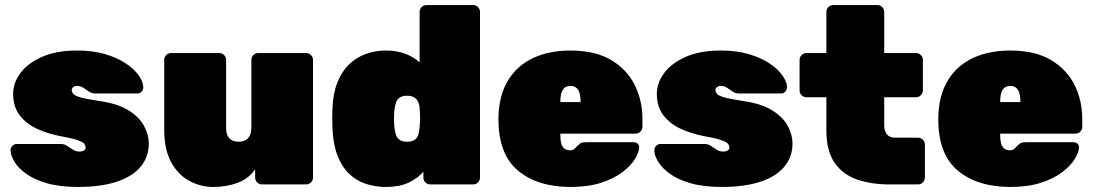

<svg xmlns="http://www.w3.org/2000/svg" viewBox="-20 -730 4329 760"><path d="M289 10Q217 10 166.5 -4.5Q116 -19 84.5 -41.5Q53 -64 38 -88.5Q23 -113 22 -133Q21 -144 28.5 -152Q36 -160 46 -160H220Q221 -160 222 -160Q223 -160 224 -160Q237 -159 247.5 -151.5Q258 -144 269.5 -137Q281 -130 296 -130Q304 -130 311.5 -134Q319 -138 319 -145Q319 -154 313.5 -161Q308 -168 286.5 -175.5Q265 -183 215 -192Q169 -201 127 -220Q85 -239 58.5 -273Q32 -307 32 -359Q32 -402 61 -441Q90 -480 146.5 -505Q203 -530 285 -530Q347 -530 395 -516Q443 -502 476.5 -480Q510 -458 528 -433Q546 -408 547 -387Q548 -376 541 -368Q534 -360 525 -360H367Q365 -360 362 -360Q359 -360 357 -360Q343 -360 332 -367.5Q321 -375 310 -382.5Q299 -390 284 -390Q277 -390 270.5 -385.5Q264 -381 264 -374Q264 -366 270 -358.5Q276 -351 299 -344.5Q322 -338 374 -330Q446 -320 489 -293Q532 -266 550.5 -231Q569 -196 569 -162Q569 -109 536.5 -70Q504 -31 441.5 -10.5Q379 10 289 10Z M824 10Q774 10 729.5 -14Q685 -38 657.5 -88Q630 -138 630 -217V-493Q630 -504 638 -512Q646 -520 657 -520H848Q859 -520 867 -512Q875 -504 875 -493V-224Q875 -169 925 -169Q949 -169 962 -183Q975 -197 975 -224V-493Q975 -504 983 -512Q991 -520 1002 -520H1192Q1203 -520 1211 -512Q1219 -504 1219 -493V-27Q1219 -16 1211 -8Q1203 0 1192 0H1017Q1006 0 998 -8Q990 -16 990 -27V-60Q965 -23 921 -6.5Q877 10 824 10Z M1508 10Q1465 10 1427.5 -2.5Q1390 -15 1361.5 -42.5Q1333 -70 1316 -114Q1299 -158 1296 -221Q1295 -244 1295 -261Q1295 -278 1296 -300Q1298 -359 1315 -402.5Q1332 -446 1360.5 -474Q1389 -502 1427 -516Q1465 -530 1508 -530Q1550 -530 1583.5 -517.5Q1617 -505 1641 -483V-683Q1641 -694 1649 -702Q1657 -710 1668 -710H1853Q1864 -710 1872 -702Q1880 -694 1880 -683V-27Q1880 -16 1872 -8Q1864 0 1853 0H1683Q1672 0 1664 -8Q1656 -16 1656 -27V-50Q1632 -23 1596 -6.5Q1560 10 1508 10ZM1591 -169Q1610 -169 1620.5 -176Q1631 -183 1635.5 -196Q1640 -209 1641 -227Q1643 -250 1643 -264.5Q1643 -279 1641 -301Q1640 -317 1634.5 -328Q1629 -339 1618.5 -345Q1608 -351 1591 -351Q1573 -351 1562.5 -344Q1552 -337 1547.5 -324Q1543 -311 1541 -293Q1538 -260 1541 -227Q1543 -209 1547.5 -196Q1552 -183 1562.5 -176Q1573 -169 1591 -169Z M2239 10Q2108 10 2030.5 -54.5Q1953 -119 1953 -259Q1953 -261 1953 -263Q1953 -265 1953 -266Q1955 -352 1990.5 -411Q2026 -470 2089.5 -500Q2153 -530 2238 -530Q2336 -530 2399 -492.5Q2462 -455 2492.5 -393.5Q2523 -332 2523 -258V-228Q2523 -217 2515 -209Q2507 -201 2496 -201H2198Q2198 -200 2198 -199Q2198 -198 2198 -196Q2198 -176 2201.5 -162.5Q2205 -149 2214 -142Q2223 -135 2237 -135Q2243 -135 2247.5 -137Q2252 -139 2256.5 -143.5Q2261 -148 2266 -153Q2275 -162 2281 -164.5Q2287 -167 2299 -167H2488Q2498 -167 2504.5 -161Q2511 -155 2510 -145Q2509 -126 2492.5 -99.5Q2476 -73 2443 -48Q2410 -23 2359 -6.5Q2308 10 2239 10ZM2198 -326H2278V-327Q2278 -349 2273.5 -363Q2269 -377 2260 -383.5Q2251 -390 2238 -390Q2225 -390 2216 -383.5Q2207 -377 2202.5 -363Q2198 -349 2198 -327Z M2837 10Q2765 10 2714.5 -4.5Q2664 -19 2632.5 -41.5Q2601 -64 2586 -88.5Q2571 -113 2570 -133Q2569 -144 2576.5 -152Q2584 -160 2594 -160H2768Q2769 -160 2770 -160Q2771 -160 2772 -160Q2785 -159 2795.5 -151.5Q2806 -144 2817.5 -137Q2829 -130 2844 -130Q2852 -130 2859.5 -134Q2867 -138 2867 -145Q2867 -154 2861.5 -161Q2856 -168 2834.5 -175.5Q2813 -183 2763 -192Q2717 -201 2675 -220Q2633 -239 2606.5 -273Q2580 -307 2580 -359Q2580 -402 2609 -441Q2638 -480 2694.5 -505Q2751 -530 2833 -530Q2895 -530 2943 -516Q2991 -502 3024.5 -480Q3058 -458 3076 -433Q3094 -408 3095 -387Q3096 -376 3089 -368Q3082 -360 3073 -360H2915Q2913 -360 2910 -360Q2907 -360 2905 -360Q2891 -360 2880 -367.5Q2869 -375 2858 -382.5Q2847 -390 2832 -390Q2825 -390 2818.5 -385.5Q2812 -381 2812 -374Q2812 -366 2818 -358.5Q2824 -351 2847 -344.5Q2870 -338 2922 -330Q2994 -320 3037 -293Q3080 -266 3098.5 -231Q3117 -196 3117 -162Q3117 -109 3084.5 -70Q3052 -31 2989.5 -10.5Q2927 10 2837 10Z M3501 0Q3429 0 3372.5 -19.5Q3316 -39 3283.5 -86Q3251 -133 3251 -215V-345H3172Q3161 -345 3153 -353Q3145 -361 3145 -372V-493Q3145 -504 3153 -512Q3161 -520 3172 -520H3251V-683Q3251 -694 3259 -702Q3267 -710 3278 -710H3453Q3464 -710 3472 -702Q3480 -694 3480 -683V-520H3606Q3617 -520 3625 -512Q3633 -504 3633 -493V-372Q3633 -361 3625 -353Q3617 -345 3606 -345H3480V-235Q3480 -212 3490.5 -198.5Q3501 -185 3523 -185H3614Q3625 -185 3633 -177Q3641 -169 3641 -158V-27Q3641 -16 3633 -8Q3625 0 3614 0Z M3980 10Q3849 10 3771.5 -54.5Q3694 -119 3694 -259Q3694 -261 3694 -263Q3694 -265 3694 -266Q3696 -352 3731.5 -411Q3767 -470 3830.5 -500Q3894 -530 3979 -530Q4077 -530 4140 -492.5Q4203 -455 4233.5 -393.5Q4264 -332 4264 -258V-228Q4264 -217 4256 -209Q4248 -201 4237 -201H3939Q3939 -200 3939 -199Q3939 -198 3939 -196Q3939 -176 3942.5 -162.5Q3946 -149 3955 -142Q3964 -135 3978 -135Q3984 -135 3988.5 -137Q3993 -139 3997.5 -143.5Q4002 -148 4007 -153Q4016 -162 4022 -164.5Q4028 -167 4040 -167H4229Q4239 -167 4245.5 -161Q4252 -155 4251 -145Q4250 -126 4233.5 -99.5Q4217 -73 4184 -48Q4151 -23 4100 -6.5Q4049 10 3980 10ZM3939 -326H4019V-327Q4019 -349 4014.5 -363Q4010 -377 4001 -383.5Q3992 -390 3979 -390Q3966 -390 3957 -383.5Q3948 -377 3943.5 -363Q3939 -349 3939 -327Z"/></svg>

Font: Rubik Black
Style: Regular
Weight: 900
Designer: Hubert and Fischer
Foundry: Hubert and Fischer
Version: Version 2.300;gftools[0.9.30]